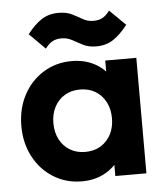

<svg xmlns="http://www.w3.org/2000/svg" viewBox="-51 -744 691 800"><g transform="rotate(-5 294.0 -344.0)"><path d="M260 10Q194 10 141 -23Q88 -56 58 -113Q28 -170 28 -241Q28 -313 58 -370Q88 -427 141 -460Q194 -493 260 -493Q312 -493 353 -472Q394 -451 418.5 -413.5Q443 -376 445 -329V-155Q443 -107 418.5 -70Q394 -33 353 -11.5Q312 10 260 10ZM284 -111Q339 -111 373 -147.5Q407 -184 407 -242Q407 -280 391.5 -309.5Q376 -339 348.5 -355.5Q321 -372 284 -372Q248 -372 220.5 -355.5Q193 -339 177.5 -309.5Q162 -280 162 -242Q162 -203 177.5 -173.5Q193 -144 220.5 -127.5Q248 -111 284 -111ZM400 0V-130L421 -248L400 -364V-483H530V0ZM369 -545Q336 -545 313 -557Q290 -569 270 -580Q250 -591 227 -591Q203 -591 187.5 -582Q172 -573 158 -554L92 -620Q121 -658 151.5 -678Q182 -698 223 -698Q256 -698 279 -686.5Q302 -675 322 -663.5Q342 -652 365 -652Q390 -652 405.5 -661.5Q421 -671 434 -689L500 -624Q471 -586 440.5 -565.5Q410 -545 369 -545Z"/></g></svg>

Font: Outfit SemiBold
Style: Regular
Weight: 600
Designer: Rodrigo Fuenzalida
Foundry: fragTYPE
Version: Version 1.100;gftools[0.9.27]